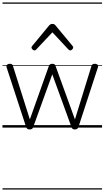

<svg xmlns="http://www.w3.org/2000/svg" viewBox="-20 -1030 844 1550"><path d="M220 15Q206 15 200 9.5Q194 4 191 -4L34 -484Q29 -496 36 -505.5Q43 -515 60 -515Q71 -515 77 -510.5Q83 -506 85 -496L221 -66L374 -496Q378 -506 384.5 -510.5Q391 -515 403 -515Q414 -515 420 -510.5Q426 -506 429 -496L585 -66L718 -496Q721 -506 727 -510.5Q733 -515 744 -515Q762 -515 768.5 -506Q775 -497 769 -482L613 -4Q610 4 603.5 9.5Q597 15 584 15Q571 15 565.5 9.5Q560 4 557 -4L402 -430L248 -4Q246 4 239.5 9.5Q233 15 220 15ZM258 -623Q250 -623 242 -631Q234 -639 234 -647Q234 -649 235.5 -652Q237 -655 240 -659L377 -825Q383 -831 388.5 -834Q394 -837 403 -837Q412 -837 417.5 -834Q423 -831 428 -825L566 -659Q569 -655 570 -652Q571 -649 571 -647Q571 -639 563 -631Q555 -623 548 -623Q543 -623 539 -625.5Q535 -628 531 -632L403 -769L274 -632Q271 -628 267 -625.5Q263 -623 258 -623ZM0 490H804V500H0ZM0 -20H804V0H0ZM0 -505H804V-500H0ZM0 -1010H804V-1000H0Z"/></svg>

Font: Playwrite PE Guides
Style: Regular
Weight: 400
Designer: Veronika Burian, José Scaglione
Foundry: TypeTogether
Version: Version 1.003